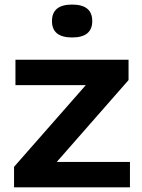

<svg xmlns="http://www.w3.org/2000/svg" viewBox="-20 -800 608 820"><path d="M40 0V-87.5L346.5 -436.5H46V-545H529V-458L222.5 -108.5H535V0ZM288 -640Q202 -640 202 -710Q202 -780.5 288 -780.5Q374 -780.5 374 -710Q374 -640 288 -640Z"/></svg>

Font: Encode Sans Expanded SemiBold
Style: Regular
Weight: 600
Width: 7
Designer: Multiple Designers
Foundry: Impallari Type
Version: Version 3.000; ttfautohint (v1.8.3) -l 8 -r 50 -G 200 -x 14 